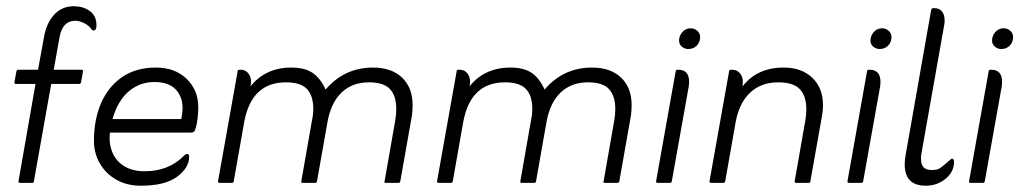

<svg xmlns="http://www.w3.org/2000/svg" viewBox="-20 -582 3260 611"><path d="M93 -315H30Q26 -315 26 -319V-321L32 -354Q33 -360 38 -360H101L120 -464Q128 -510 154 -537Q180 -564 220 -562Q247 -561 267 -546Q287 -531 287 -501Q287 -485 277 -485Q274 -485 271 -489Q264 -500 248.5 -508Q233 -516 220 -516Q178 -516 169 -461L151 -360H240Q244 -360 244 -356V-354L238 -321Q237 -315 232 -315H143L88 -6Q88 0 83 0H43Q39 0 39 -4V-6Z M330 -160Q329 -153 329 -146Q329 -139 329 -134Q333 -88 362.5 -62.5Q392 -37 440 -37Q516 -37 564 -85Q570 -92 576 -92Q582 -92 582 -83Q582 -48 543.5 -19.5Q505 9 428 9Q384 9 350.5 -10Q317 -29 298 -61.5Q279 -94 279 -134Q279 -202 302 -254.5Q325 -307 369 -337Q413 -367 476 -367Q537 -367 574 -331Q611 -295 611 -241Q611 -227 609 -207.5Q607 -188 603 -176Q601 -166 597.5 -163Q594 -160 586 -160ZM338 -203H557Q561 -226 561 -238Q561 -275 538.5 -298Q516 -321 471 -321Q425 -321 390 -291.5Q355 -262 338 -203Z M777 -307Q825 -367 907 -367Q950 -367 975 -350Q1000 -333 1016 -297Q1076 -367 1167 -367Q1226 -367 1259.5 -335Q1293 -303 1293 -248Q1293 -240 1292.5 -231.5Q1292 -223 1291 -215L1254 -6Q1253 0 1248 0H1208Q1203 0 1203 -4Q1203 -4 1203.5 -4.5Q1204 -5 1204 -6L1238 -200Q1241 -218 1241 -235Q1241 -277 1221 -298.5Q1201 -320 1154 -320Q1101 -320 1067 -287.5Q1033 -255 1022 -193L989 -6Q988 0 983 0H943Q939 0 939 -3V-6L973 -200Q975 -209 976 -218Q977 -227 977 -235Q977 -277 957 -298.5Q937 -320 890 -320Q780 -320 757 -193L724 -6Q723 0 718 0H678Q674 0 674 -4V-6L736 -354Q736 -360 742 -360H747Q761 -360 770 -349Q779 -338 779 -321Q779 -317 777 -307Z M1474 -307Q1522 -367 1604 -367Q1647 -367 1672 -350Q1697 -333 1713 -297Q1773 -367 1864 -367Q1923 -367 1956.5 -335Q1990 -303 1990 -248Q1990 -240 1989.5 -231.5Q1989 -223 1988 -215L1951 -6Q1950 0 1945 0H1905Q1900 0 1900 -4Q1900 -4 1900.5 -4.5Q1901 -5 1901 -6L1935 -200Q1938 -218 1938 -235Q1938 -277 1918 -298.5Q1898 -320 1851 -320Q1798 -320 1764 -287.5Q1730 -255 1719 -193L1686 -6Q1685 0 1680 0H1640Q1636 0 1636 -3V-6L1670 -200Q1672 -209 1673 -218Q1674 -227 1674 -235Q1674 -277 1654 -298.5Q1634 -320 1587 -320Q1477 -320 1454 -193L1421 -6Q1420 0 1415 0H1375Q1371 0 1371 -4V-6L1433 -354Q1433 -360 1439 -360H1444Q1458 -360 1467 -349Q1476 -338 1476 -321Q1476 -317 1474 -307Z M2141 -453Q2141 -468 2151.5 -480Q2162 -492 2178 -492Q2190 -492 2199 -484Q2208 -476 2208 -464Q2208 -448 2197.5 -437Q2187 -426 2170 -426Q2159 -426 2150 -433.5Q2141 -441 2141 -453ZM2072 0Q2068 0 2068 -4V-6L2130 -354Q2130 -360 2136 -360H2139Q2173 -360 2173 -321Q2173 -318 2172.5 -315Q2172 -312 2172 -308L2118 -6Q2117 0 2112 0Z M2343 -307Q2389 -367 2474 -367Q2531 -367 2565 -334.5Q2599 -302 2599 -247Q2599 -231 2596 -214L2559 -6Q2559 0 2553 0H2513Q2509 0 2509 -4V-6L2543 -200Q2546 -217 2546 -234Q2546 -276 2525.5 -298Q2505 -320 2456 -320Q2402 -320 2367 -287Q2332 -254 2321 -193L2288 -6Q2287 0 2282 0H2242Q2238 0 2238 -4V-6L2300 -354Q2300 -360 2306 -360H2311Q2325 -360 2334.5 -349Q2344 -338 2344 -321Q2344 -319 2343.5 -315.5Q2343 -312 2343 -307Z M2750 -453Q2750 -468 2760.5 -480Q2771 -492 2787 -492Q2799 -492 2808 -484Q2817 -476 2817 -464Q2817 -448 2806.5 -437Q2796 -426 2779 -426Q2768 -426 2759 -433.5Q2750 -441 2750 -453ZM2681 0Q2677 0 2677 -4V-6L2739 -354Q2739 -360 2745 -360H2748Q2782 -360 2782 -321Q2782 -318 2781.5 -315Q2781 -312 2781 -308L2727 -6Q2726 0 2721 0Z M2912 -92Q2911 -88 2911 -82.5Q2911 -77 2911 -75Q2911 -41 2944 -41Q2956 -41 2962 -42.5Q2968 -44 2976.5 -50.5Q2985 -57 3002 -72Q3007 -77 3009 -77Q3016 -77 3016 -67Q3016 -35 2989 -13Q2962 9 2926 9Q2859 9 2859 -59Q2859 -74 2862 -89L2943 -549Q2944 -556 2949 -556H2954Q2969 -556 2977.5 -545.5Q2986 -535 2986 -518Q2986 -514 2986 -511Q2986 -508 2985 -504Z M3137 -453Q3137 -468 3147.5 -480Q3158 -492 3174 -492Q3186 -492 3195 -484Q3204 -476 3204 -464Q3204 -448 3193.5 -437Q3183 -426 3166 -426Q3155 -426 3146 -433.5Q3137 -441 3137 -453ZM3068 0Q3064 0 3064 -4V-6L3126 -354Q3126 -360 3132 -360H3135Q3169 -360 3169 -321Q3169 -318 3168.5 -315Q3168 -312 3168 -308L3114 -6Q3113 0 3108 0Z"/></svg>

Font: Zain Light
Style: Italic
Weight: 300
Italic angle: -10°
Designer: Zain,Boutros
Foundry: Mobile Telecommunications Company (Zain), 2024
Version: Version 1.51; ttfautohint (v1.8.4)